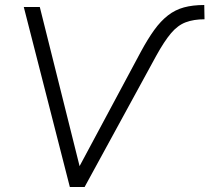

<svg xmlns="http://www.w3.org/2000/svg" viewBox="-20 -747 837 767"><path d="M259 0 75 -719H139L303 -63H287L542 -539Q570 -591 596 -627Q622 -663 651 -685.5Q680 -708 715 -717.5Q750 -727 796 -727L797 -670Q754 -670 722 -658Q690 -646 663 -614Q636 -582 604 -524L318 0Z"/></svg>

Font: Nunitoga
Style: Light Italic
Weight: 300
Italic angle: -9°
Designer: Vernon Adams
Foundry: Vernon Adams
Version: Version 1.0